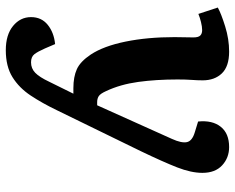

<svg xmlns="http://www.w3.org/2000/svg" viewBox="-94 -483 810 662"><g transform="rotate(90 311.0 -152.0)"><path d="M360 57Q336 107 309.5 147Q283 187 246 210Q209 233 153 233Q100 233 69.5 208Q39 183 39 146Q39 110 65.5 88.5Q92 67 132 63L147 98Q158 123 167 134.5Q176 146 195 146Q216 146 231 131.5Q246 117 262 83L303 0H284Q245 0 218.5 -12Q192 -24 168 -60Q139 -104 123.5 -179.5Q108 -255 108 -349Q108 -364 108.5 -381.5Q109 -399 109 -414Q109 -431 102.5 -437.5Q96 -444 84 -444Q72 -444 56 -440Q40 -436 28 -431L6 -498Q28 -510 71.5 -523.5Q115 -537 158 -537Q209 -537 233 -512Q257 -487 257 -446Q257 -428 255.5 -408Q254 -388 254 -359Q254 -285 262.5 -223.5Q271 -162 294 -113Q303 -93 311.5 -87.5Q320 -82 332 -82H343L459 -340Q474 -373 470 -391.5Q466 -410 435 -419L399 -430Q394 -479 417 -508Q440 -537 487 -537Q524 -537 550 -513Q576 -489 576 -445Q576 -406 557 -357.5Q538 -309 501 -232Z"/></g></svg>

Font: Literata 7pt
Style: Bold Italic
Weight: 700
Italic angle: -2°
Designer: Latin by Veronika Burian and Jose Scaglione. Greek by Irene Vlachou. Cyrillic by Vera Evstafieva
Foundry: TypeTogether
Version: Version 3.002